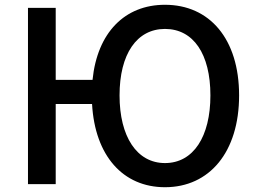

<svg xmlns="http://www.w3.org/2000/svg" viewBox="-20 -770 1076 803"><path d="M670 13C856 13 980 -134 980 -371C980 -608 856 -750 670 -750C502 -750 387 -634 367 -436H213V-737H97V0H213V-335H365C377 -119 494 13 670 13ZM670 -88C552 -88 480 -199 480 -371C480 -544 552 -649 670 -649C789 -649 860 -544 860 -371C860 -199 789 -88 670 -88Z"/></svg>

Font: Noto Sans JP Medium
Style: Regular
Weight: 500
Designer: Ryoko NISHIZUKA  (kana, bopomofo & ideographs); Paul D. Hunt (Latin, Greek & Cyrillic); Sandoll Communications , Soo-you
Foundry: Adobe
Version: Version 2.002;hotconv 1.0.116;makeotfexe 2.5.65601